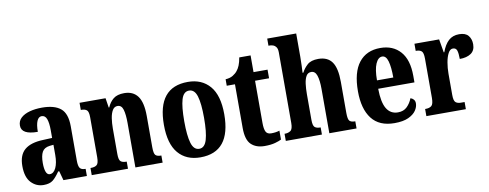

<svg xmlns="http://www.w3.org/2000/svg" viewBox="-64 -1077 3575 1403"><g transform="rotate(-10 1723.5 -375.0)"><path d="M165 10Q111 10 73 -30Q35 -70 35 -153Q35 -235 80.5 -273.5Q126 -312 218 -315L285 -318V-374Q285 -430 274 -459Q263 -488 237 -488Q214 -488 202 -460Q190 -432 190 -380Q69 -380 69 -447Q69 -482 93.5 -504.5Q118 -527 159 -538Q200 -549 250 -549Q342 -549 388 -511Q434 -473 434 -378V-124Q434 -83 445 -68Q456 -53 484 -53H487V0H313L294 -69H286Q258 -28 234 -9Q210 10 165 10ZM223 -60Q252 -60 269 -96.5Q286 -133 286 -191V-267L257 -264Q217 -259 201.5 -231Q186 -203 186 -149Q186 -107 195 -83.5Q204 -60 223 -60Z M523 0V-53H527Q555 -53 570 -65Q585 -77 585 -122V-418Q585 -460 571.5 -471.5Q558 -483 531 -483H527V-536H720L731 -465H735Q751 -503 779.5 -526Q808 -549 860 -549Q926 -549 960 -503Q994 -457 994 -355V-124Q994 -77 1006 -65Q1018 -53 1045 -53H1049V0H847V-329Q847 -393 836.5 -429Q826 -465 796 -465Q772 -465 758.5 -442.5Q745 -420 739.5 -384.5Q734 -349 734 -309V-119Q734 -76 747.5 -64.5Q761 -53 788 -53H792V0Z M1329 10Q1224 10 1165 -59.5Q1106 -129 1106 -270Q1106 -549 1332 -549Q1435 -549 1494.5 -480Q1554 -411 1554 -270Q1554 10 1329 10ZM1331 -53Q1371 -53 1387.5 -108Q1404 -163 1404 -270Q1404 -377 1387.5 -431Q1371 -485 1330 -485Q1289 -485 1273 -431Q1257 -377 1257 -270Q1257 -163 1273.5 -108Q1290 -53 1331 -53Z M1805 10Q1742 10 1705.5 -25Q1669 -60 1669 -148V-472H1608V-520Q1641 -522 1663 -535.5Q1685 -549 1697 -565Q1709 -579 1718.5 -602Q1728 -625 1734 -660H1818V-536H1922V-472H1818V-159Q1818 -114 1828.5 -93.5Q1839 -73 1868 -73Q1903 -73 1930 -82V-16Q1916 -8 1884 1Q1852 10 1805 10Z M1963 0V-53H1967Q1991 -53 2008 -65Q2025 -77 2025 -122V-646Q2025 -673 2015 -686Q2005 -699 1992 -703Q1979 -707 1971 -707H1959V-760H2174V-586Q2174 -552 2172.5 -519.5Q2171 -487 2170 -469H2176Q2191 -499 2218.5 -524Q2246 -549 2300 -549Q2369 -549 2401.5 -503Q2434 -457 2434 -355V-124Q2434 -77 2446 -65Q2458 -53 2485 -53H2488V0H2286V-329Q2286 -393 2274 -428.5Q2262 -464 2233 -464Q2208 -464 2195.5 -442.5Q2183 -421 2178.5 -385.5Q2174 -350 2174 -309V-119Q2174 -76 2187.5 -64.5Q2201 -53 2228 -53H2231V0Z M2769 10Q2656 10 2600.5 -62Q2545 -134 2545 -265Q2545 -406 2601 -477.5Q2657 -549 2760 -549Q2854 -549 2908.5 -487.5Q2963 -426 2963 -307V-258H2694Q2695 -157 2723.5 -110Q2752 -63 2807 -63Q2849 -63 2874.5 -88Q2900 -113 2914 -149Q2928 -145 2937.5 -134Q2947 -123 2947 -106Q2947 -79 2929 -52.5Q2911 -26 2872 -8Q2833 10 2769 10ZM2817 -320Q2817 -397 2804.5 -441Q2792 -485 2763 -485Q2733 -485 2714.5 -442.5Q2696 -400 2696 -320Z M3006 0V-53H3010Q3038 -53 3053.5 -65.5Q3069 -78 3069 -125V-415Q3069 -459 3055.5 -471Q3042 -483 3016 -483H3012V-536H3195L3212 -437H3216Q3236 -492 3266.5 -520Q3297 -548 3345 -548Q3392 -548 3413 -522.5Q3434 -497 3434 -458Q3434 -412 3402.5 -390.5Q3371 -369 3319 -369Q3319 -411 3312 -432Q3305 -453 3282 -453Q3261 -453 3247 -426.5Q3233 -400 3226 -359.5Q3219 -319 3219 -277V-120Q3219 -76 3233 -64.5Q3247 -53 3271 -53H3299V0Z"/></g></svg>

Font: Noto Serif Ethiopic ExtraCondensed ExtraBold
Style: Regular
Weight: 800
Width: 2
Designer: Monotype Design Team
Foundry: Monotype Imaging Inc.
Version: Version 2.102; ttfautohint (v1.8.4.7-5d5b)